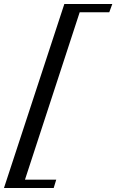

<svg xmlns="http://www.w3.org/2000/svg" viewBox="-122 -767 582 960"><path d="M-102.1 172.9 199.7 -747.1H439.5L424.3 -705.6H276.4L2.9 131.3H159.2L146.5 172.9Z"/></svg>

Font: Elstob 6pt Medium
Style: Italic
Weight: 500
Italic angle: -20°
Designer: Peter S. Baker
Version: Version 1.015